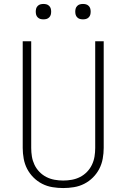

<svg xmlns="http://www.w3.org/2000/svg" viewBox="-20 -944 640 972"><path d="M300 8Q273 8 245.5 3.5Q218 -1 193.5 -13.5Q169 -26 149.5 -45.5Q130 -65 117.5 -89Q105 -113 100 -140.5Q95 -168 95 -195V-735H138V-195Q138 -173 141.5 -151.5Q145 -130 154.5 -110Q164 -90 179.5 -74Q195 -58 214.5 -48Q234 -38 256 -34Q278 -30 300 -30Q322 -30 344 -34Q366 -38 385.5 -48Q405 -58 420.5 -74Q436 -90 445.5 -110Q455 -130 458.5 -151.5Q462 -173 462 -195V-735H505V-195Q505 -168 500 -140.5Q495 -113 482.5 -89Q470 -65 450.5 -45.5Q431 -26 406.5 -13.5Q382 -1 354.5 3.5Q327 8 300 8ZM400 -846Q392 -846 384.5 -848Q377 -850 371 -856Q365 -862 363 -869.5Q361 -877 361 -885Q361 -893 363 -900.5Q365 -908 371 -914Q377 -920 384.5 -922Q392 -924 400 -924Q408 -924 415.5 -922Q423 -920 429 -914Q435 -908 437 -900.5Q439 -893 439 -885Q439 -877 437 -869.5Q435 -862 429 -856Q423 -850 415.5 -848Q408 -846 400 -846ZM200 -846Q192 -846 184.5 -848Q177 -850 171 -856Q165 -862 163 -869.5Q161 -877 161 -885Q161 -893 163 -900.5Q165 -908 171 -914Q177 -920 184.5 -922Q192 -924 200 -924Q208 -924 215.5 -922Q223 -920 229 -914Q235 -908 237 -900.5Q239 -893 239 -885Q239 -877 237 -869.5Q235 -862 229 -856Q223 -850 215.5 -848Q208 -846 200 -846Z"/></svg>

Font: Iosevka Curly XLtEx
Style: Regular
Weight: 200
Width: 7
Monospace: yes
Designer: Belleve Invis
Foundry: Belleve Invis
Version: Version 11.1.0; ttfautohint (v1.8.3)